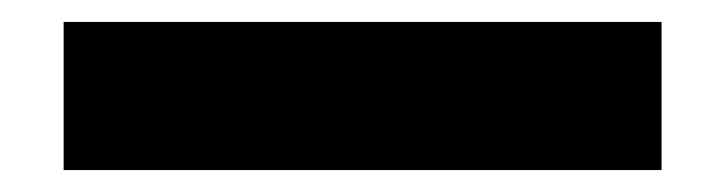

<svg xmlns="http://www.w3.org/2000/svg" viewBox="-20 38 661 175"><path d="M38 58H583V193H38Z"/></svg>

Font: Encode Sans Narrow
Style: ExtraBold
Weight: 800
Designer: Pablo Impallari, Andres Torresi
Foundry: Pablo Impallari, Andres Torresi
Version: Version 1.000; ttfautohint (v1.00) -l 8 -r 50 -G 200 -x 14 -